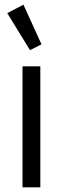

<svg xmlns="http://www.w3.org/2000/svg" viewBox="-20 -799 268 819"><path d="M76 0V-516H152V0ZM11 -743 80 -779 157 -610 108 -585Z"/></svg>

Font: IBM Plex Sans Condensed
Style: Regular
Weight: 400
Width: 3
Designer: Mike Abbink, Paul van der Laan, Pieter van Rosmalen
Foundry: Bold Monday
Version: Version 1.1